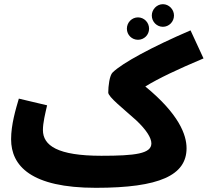

<svg xmlns="http://www.w3.org/2000/svg" viewBox="-20 -876 992 917"><path d="M758 -748C787 -748 811 -772 811 -802C811 -831 787 -856 758 -856C729 -856 705 -831 705 -802C705 -772 729 -748 758 -748ZM639 -686C668 -686 692 -709 692 -739C692 -769 668 -793 639 -793C610 -793 586 -769 586 -739C586 -709 610 -686 639 -686ZM185 -255C185 -290 196 -334 205 -373L70 -405C55 -354 33 -281 33 -211C33 -84 128 21 438 21C742 21 871 -39 871 -168C871 -232 835 -331 674 -463C738 -502 826 -544 952 -597L890 -731C706 -652 564 -575 518 -530C503 -516 497 -464 497 -434C497 -413 569 -357 630 -302C678 -257 703 -218 703 -191C703 -142 626 -132 464 -132C255 -132 185 -181 185 -255Z"/></svg>

Font: Noto Sans Arabic UI Extra
Style: Regular
Weight: 800
Designer: Nadine Chahine - Monotype Design Team
Foundry: Monotype Imaging Inc.
Version: Version 1.900